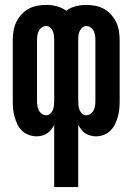

<svg xmlns="http://www.w3.org/2000/svg" viewBox="-20 -548 540 783"><path d="M201 215V-39Q196 -28 188.5 -19Q181 -10 172 -4Q163 2 151.5 5Q140 8 129 8Q113 8 97 2Q81 -4 69.5 -15Q58 -26 51 -41Q44 -56 39.5 -71.5Q35 -87 33.5 -103.5Q32 -120 32 -136V-384Q32 -403 35 -421.5Q38 -440 46 -457Q54 -474 67 -488.5Q80 -503 96.5 -512Q113 -521 131.5 -524.5Q150 -528 169 -528Q190 -528 211.5 -522.5Q233 -517 250 -504Q267 -517 288.5 -522.5Q310 -528 331 -528Q350 -528 368.5 -524.5Q387 -521 403.5 -512Q420 -503 433 -488.5Q446 -474 454 -457Q462 -440 465 -421.5Q468 -403 468 -384V-136Q468 -120 466.5 -103.5Q465 -87 460.5 -71.5Q456 -56 449 -41.5Q442 -27 430.5 -15.5Q419 -4 403.5 2Q388 8 371 8Q360 8 349 5Q338 2 328.5 -4Q319 -10 311.5 -19.5Q304 -29 299 -39V215ZM169 -78Q178 -78 185 -84.5Q192 -91 195.5 -99.5Q199 -108 200 -117.5Q201 -127 201 -136V-384Q201 -393 200 -402.5Q199 -412 195.5 -420.5Q192 -429 184.5 -435.5Q177 -442 168 -442Q159 -442 150.5 -436Q142 -430 138 -421.5Q134 -413 132.5 -403.5Q131 -394 131 -384V-136Q131 -126 132.5 -116.5Q134 -107 138 -98.5Q142 -90 150.5 -84Q159 -78 169 -78ZM331 -78Q341 -78 349.5 -84Q358 -90 362 -98.5Q366 -107 367.5 -116.5Q369 -126 369 -136V-384Q369 -394 367.5 -403.5Q366 -413 362 -421.5Q358 -430 349.5 -436Q341 -442 332 -442Q323 -442 315.5 -435.5Q308 -429 304.5 -420.5Q301 -412 300 -402.5Q299 -393 299 -384V-136Q299 -127 300 -117.5Q301 -108 304.5 -99.5Q308 -91 315 -84.5Q322 -78 331 -78Z"/></svg>

Font: Iosevka SS18 Semibold
Style: Regular
Weight: 600
Monospace: yes
Designer: Belleve Invis
Foundry: Belleve Invis
Version: Version 25.1.1; ttfautohint (v1.8.4)